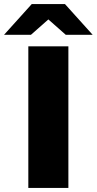

<svg xmlns="http://www.w3.org/2000/svg" viewBox="-79 -929 478 949"><path d="M61 -700H259V0H61ZM78 -909H242L379 -757H246L160 -833L74 -757H-59Z"/></svg>

Font: Chess Sans ExtraBold
Style: Regular
Weight: 800
Designer: Wolf Bōese
Foundry: Wolf Bōese
Version: Version 7.223